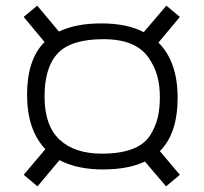

<svg xmlns="http://www.w3.org/2000/svg" viewBox="-20 -653 724 681"><path d="M141 -124Q76 -192 76 -317Q76 -442 138 -504L64 -593L112 -633L189 -541Q249 -570 339.5 -570Q430 -570 490 -539L570 -633L618 -593L542 -502Q610 -434 610 -306.5Q610 -179 547 -117L618 -33L569 8L494 -80Q435 -52 344.5 -52Q254 -52 191 -85L113 8L64 -33ZM341 -108Q470 -108 512 -172Q532 -204 539.5 -236Q547 -268 547 -309Q547 -350 538 -383Q529 -416 508 -447Q463 -514 347.5 -514Q232 -514 185 -464Q138 -414 138 -310.5Q138 -207 191.5 -157.5Q245 -108 341 -108Z"/></svg>

Font: Gafata
Style: Regular
Weight: 400
Designer: Lautaro Hourcade
Foundry: Lautaro Hourcade
Version: Version 4.002; ttfautohint (v0.94.20-1c74) -l 7 -r 28 -G 0 -